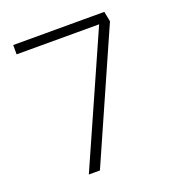

<svg xmlns="http://www.w3.org/2000/svg" viewBox="-128 -805 845 911"><g transform="rotate(-20 295.0 -350.0)"><path d="M166 0 465 -674 478 -653H39V-700H499L509 -649L222 0Z"/></g></svg>

Font: Lexend Mega ExtraLight
Style: Regular
Weight: 250
Version: Version 1.007